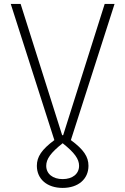

<svg xmlns="http://www.w3.org/2000/svg" viewBox="-20 -713 626 959"><path d="M293 225.6C370.6 225.6 421.9 181.6 421.9 115.2C421.9 69.8 397.9 33.7 334 -13.2L552.2 -693.4H502.9L295.4 -37.6H290.5L83 -693.4H33.7L251.5 -13.2C188 34.2 164.1 69.8 164.1 115.2C164.1 181.6 215.3 225.6 293 225.6ZM210.9 115.2C210.9 81.1 233.4 49.8 293 2.4C352.5 49.8 375 81.1 375 115.2C375 155.3 342.3 181.6 293 181.6C243.7 181.6 210.9 155.3 210.9 115.2Z"/></svg>

Font: Cascadia Mono PL ExtraLight
Style: Regular
Weight: 200
Monospace: yes
Designer: Aaron Bell
Foundry: Saja Typeworks
Version: Version 2404.023